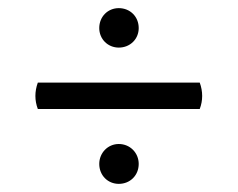

<svg xmlns="http://www.w3.org/2000/svg" viewBox="-20 -583 584 472"><path d="M272 -466C300 -466 321 -487 321 -514C321 -542 300 -563 272 -563C245 -563 224 -542 224 -514C224 -487 245 -466 272 -466ZM73 -380C65 -358 65 -336 73 -315H471C479 -336 479 -358 471 -380ZM272 -131C300 -131 321 -152 321 -180C321 -207 300 -229 272 -229C245 -229 224 -207 224 -180C224 -152 245 -131 272 -131Z"/></svg>

Font: Arima Koshi ExtraBold
Style: Regular
Weight: 800
Designer: Joana Correia and Natanael Gama
Foundry: NDISCOVER
Version: Version 1.019;PS 001.019;hotconv 1.0.88;makeotf.lib2.5.64775